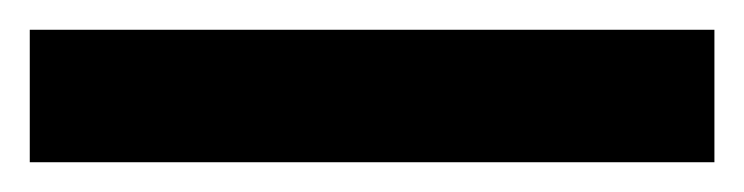

<svg xmlns="http://www.w3.org/2000/svg" viewBox="-22 57 500 129"><path d="M458 166V77H-2V166Z"/></svg>

Font: Noto Sans Armenian Condensed
Style: Bold
Weight: 700
Width: 3
Designer: Monotype Design Team
Foundry: Monotype Imaging Inc.
Version: Version 2.008